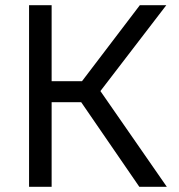

<svg xmlns="http://www.w3.org/2000/svg" viewBox="-20 -720 689 740"><path d="M92 -700H179V-407H296L519 -700H621L367 -369L623 0H517L293 -326H179V0H92Z"/></svg>

Font: NT Somic
Style: Regular
Weight: 400
Designer: Ravid Balaliev — lead type designer, mastering
Michael Voronin — secret advisor, marketing
Ivan Kovalenko — best boy
Foundry: NT Type
Version: Version 0.7